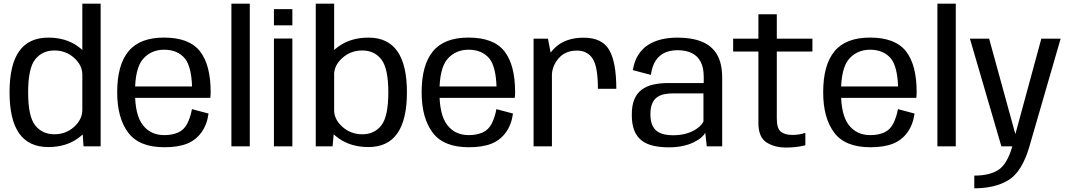

<svg xmlns="http://www.w3.org/2000/svg" viewBox="-20 -805 5880 1056"><path d="M439.4 0H533.5V-785H432.8V-97.6ZM245.5 3.8Q342.4 3.8 409.5 -44.9Q476.7 -93.5 476.7 -146.2L432.8 -200.3Q432.8 -148.4 387.8 -107.5Q342.7 -66.5 279.3 -66.5Q212.7 -66.5 173.7 -115.3Q134.7 -164 134.7 -297Q134.7 -429.9 173.7 -478.6Q212.7 -527.4 279.3 -527.4Q342.7 -527.4 387.8 -486.6Q432.8 -445.9 432.8 -394.5L476.7 -447.7Q476.7 -500.3 409.5 -549.2Q342.4 -598.1 245.5 -598.1Q138.9 -598.1 85.7 -523.7Q32.5 -449.2 32.5 -297.4Q32.5 -145.9 85.7 -71Q138.9 3.8 245.5 3.8Z M883.8 4.8V-61.9Q808 -61.9 765.5 -117.4Q722.5 -172.1 722.5 -297.5Q722.5 -430.2 766.8 -480.8Q811.2 -531.6 882.7 -531.6Q956.1 -531.6 997 -483.3Q1032.6 -438.3 1036.3 -329.6H711.6V-266.6H1136.7Q1138.6 -281.7 1138.6 -299Q1138.6 -447.6 1079.7 -523.2Q1020.2 -598.3 882.5 -598.3Q749 -598.3 687 -523.2Q624.5 -448 624.5 -297.7Q624.5 -155.6 685.5 -75.1Q745.8 4.8 883.8 4.8ZM883.8 -61.9V4.8Q959.2 4.8 1008.2 -14.7Q1057 -34.1 1088 -77.1Q1118.6 -119.4 1127 -180.5L1035.8 -204.8Q1027.7 -161.2 1010.4 -126Q992.6 -91 959.9 -76.3Q927.3 -61.9 883.8 -61.9Z M1252.7 0H1353.8V-785H1252.7Z M1486.6 0H1588V-593H1486.6ZM1486.6 -754.8V-665.6H1588V-754.8Z M1716.7 0H1809.1L1817.8 -95.2V-785H1716.7ZM2006.5 3.8Q2113.2 3.8 2165.6 -71.8Q2218.1 -147.3 2218.1 -297.4Q2218.1 -447.8 2165.6 -522.9Q2113.2 -598.1 2006.5 -598.1Q1909.6 -598.1 1841.7 -549.2Q1773.7 -500.3 1773.7 -447.7L1817.6 -394.5Q1817.6 -445.9 1863.4 -486.6Q1909.3 -527.4 1972.7 -527.4Q2039.4 -527.4 2077.6 -477.9Q2115.8 -428.4 2115.8 -297Q2115.8 -165 2077.6 -115.8Q2039.4 -66.5 1972.7 -66.5Q1909.3 -66.5 1863.4 -107.3Q1817.6 -148 1817.6 -200.3L1773.7 -146.2Q1773.7 -93.5 1841.7 -44.9Q1909.6 3.8 2006.5 3.8Z M2558.3 4.8V-61.9Q2482.5 -61.9 2440 -117.4Q2397 -172.1 2397 -297.5Q2397 -430.2 2441.3 -480.8Q2485.7 -531.6 2557.2 -531.6Q2630.6 -531.6 2671.5 -483.3Q2707.1 -438.3 2710.8 -329.6H2386.1V-266.6H2811.2Q2813.1 -281.7 2813.1 -299Q2813.1 -447.6 2754.2 -523.2Q2694.7 -598.3 2557 -598.3Q2423.5 -598.3 2361.5 -523.2Q2299 -448 2299 -297.7Q2299 -155.6 2360 -75.1Q2420.3 4.8 2558.3 4.8ZM2558.3 -61.9V4.8Q2633.7 4.8 2682.7 -14.7Q2731.5 -34.1 2762.5 -77.1Q2793.1 -119.4 2801.5 -180.5L2710.3 -204.8Q2702.2 -161.2 2684.9 -126Q2667.1 -91 2634.4 -76.3Q2601.8 -61.9 2558.3 -61.9Z M3268.5 -316.5H3369.7Q3369.7 -463.2 3330.5 -530.5Q3291.2 -597.7 3190 -597.7Q3092 -597.7 3034.1 -544.2Q2976.2 -490.7 2976.2 -414.4L3015.1 -386.2Q3015.1 -440.5 3052 -483.7Q3088.8 -526.8 3153.4 -526.8Q3210.2 -526.8 3239.4 -482.6Q3268.5 -438.3 3268.5 -316.5ZM2914.7 0H3015.6V-477.8L2993.8 -592.4H2914.7Z M3658.7 5.3Q3701.9 5.3 3736.1 -2.4Q3770.3 -10.1 3795.5 -22.4Q3820.6 -34.6 3836.6 -48.5Q3852.6 -62.3 3858.9 -75.2L3867.3 0H3952V-377.2Q3952 -457 3923.3 -505.4Q3894.6 -553.9 3839.6 -576Q3784.7 -598.1 3705.4 -598.1Q3658.6 -598.1 3617.6 -588.4Q3576.5 -578.6 3544.2 -557.7Q3511.8 -536.7 3490.1 -502.5Q3468.4 -468.4 3460.6 -419.3L3559.7 -393.1Q3566.8 -442.3 3586.7 -472.1Q3606.6 -501.9 3637 -515.4Q3667.5 -528.9 3705.8 -528.9Q3750.7 -528.9 3783 -513.9Q3815.4 -499 3832.9 -466.7Q3850.5 -434.4 3850.5 -381.8V-348.3H3656.8Q3610.4 -348.3 3573 -339.9Q3535.6 -331.5 3509.2 -311.7Q3482.8 -291.9 3468.8 -258.3Q3454.8 -224.7 3454.8 -173.7Q3454.8 -120.7 3469.2 -85.9Q3483.6 -51.1 3510.7 -31.1Q3537.8 -11.1 3575.1 -2.9Q3612.5 5.3 3658.7 5.3ZM3680.6 -61.1Q3654.9 -61.1 3632.5 -66.2Q3610.2 -71.3 3593.1 -83.9Q3576.1 -96.4 3566.7 -119Q3557.3 -141.6 3557.3 -177.3Q3557.3 -212.6 3566.9 -235.2Q3576.4 -257.7 3593.3 -269.8Q3610.1 -281.9 3632.5 -286.6Q3654.9 -291.4 3680.3 -291.4H3849V-136.8Q3840.3 -118.7 3817.8 -101.1Q3795.4 -83.5 3760.8 -72.3Q3726.2 -61.1 3680.6 -61.1Z M4304.6 6.5Q4359.5 6.5 4409.4 -5.8V-74.3Q4374.9 -62.8 4338.3 -62.8Q4297.4 -62.8 4274.9 -80.4Q4252.4 -98 4252.4 -152.7V-521.5H4448.3V-592.4H4252.4V-726.6H4151.2V-592.4H4012.3V-521.5H4151.2V-129.1Q4151.2 -50.8 4195.2 -22.2Q4239.1 6.5 4304.6 6.5Z M4766.8 4.8V-61.9Q4691 -61.9 4648.5 -117.4Q4605.5 -172.1 4605.5 -297.5Q4605.5 -430.2 4649.8 -480.8Q4694.2 -531.6 4765.7 -531.6Q4839.1 -531.6 4880 -483.3Q4915.6 -438.3 4919.3 -329.6H4594.6V-266.6H5019.7Q5021.6 -281.7 5021.6 -299Q5021.6 -447.6 4962.7 -523.2Q4903.2 -598.3 4765.5 -598.3Q4632 -598.3 4570 -523.2Q4507.5 -448 4507.5 -297.7Q4507.5 -155.6 4568.5 -75.1Q4628.8 4.8 4766.8 4.8ZM4766.8 -61.9V4.8Q4842.2 4.8 4891.2 -14.7Q4940 -34.1 4971 -77.1Q5001.6 -119.4 5010 -180.5L4918.8 -204.8Q4910.7 -161.2 4893.4 -126Q4875.6 -91 4842.9 -76.3Q4810.3 -61.9 4766.8 -61.9Z M5135.7 0H5236.8V-785H5135.7Z M5487.6 0H5641.9L5813.5 -592.4H5707.3L5565.1 -69.3H5563.9L5420.2 -592.4H5314.5ZM5338.6 230.7Q5453.7 230.7 5527.6 184.9Q5601.6 139.2 5641.9 0L5547.8 -0.2Q5519.7 97.6 5471.5 129.2Q5423.3 160.8 5338.6 160.8Z"/></svg>

Font: Anybody Thin
Style: Regular
Weight: 100
Designer: Tyler Finck
Foundry: Etcetera Type Company
Version: Version 1.114;gftools[0.9.25]